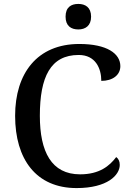

<svg xmlns="http://www.w3.org/2000/svg" viewBox="-20 -948 669 978"><path d="M379 -798C414 -798 444 -816 444 -863C444 -911 414 -928 379 -928C342 -928 314 -911 314 -863C314 -816 342 -798 379 -798ZM370 10C527 10 590 -56 590 -108C590 -127 583 -140 572 -148C538 -103 487 -60 388 -60C242 -60 183 -175 183 -358C183 -556 237 -668 381 -668C467 -668 496 -599 496 -536C554 -536 593 -566 593 -611C593 -675 525 -724 384 -724C169 -724 57 -574 57 -358C57 -137 164 10 370 10Z"/></svg>

Font: Noto Serif Telugu Medium
Style: Regular
Weight: 500
Designer: Jelle Bosma - Monotype Design Team
Foundry: Monotype Imaging Inc.
Version: Version 2.005